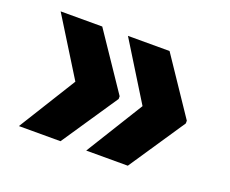

<svg xmlns="http://www.w3.org/2000/svg" viewBox="-80 -639 820 686"><g transform="rotate(20 329.5 -296.0)"><path d="M203.1 -78.1H44.9L181.6 -298.3H346.7V-291ZM181.6 -293.9 44.9 -514.2H203.1L346.7 -301.3V-293.9ZM459 -78.1H300.8L437 -298.3H602.1V-291ZM437 -293.9 300.8 -514.2H459L602.1 -301.3V-293.9Z"/></g></svg>

Font: My Font
Style: Regular
Weight: 500
Designer: Rasmus Andersson
Foundry: rsms
Version: Version 0.001